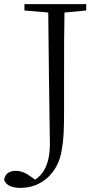

<svg xmlns="http://www.w3.org/2000/svg" viewBox="-62 -746 479 935"><path d="M358 -726H57V-695L173 -685C178 -178 181 -98 181 -46C181 54 148 104 109 129L88 114C59 93 39 86 15 86C-14 86 -37 98 -42 129C-32 160 1 169 39 169C135 169 224 101 240 -24C248 -68 250 -112 250 -217V-390C250 -490 250 -589 252 -685L358 -695Z"/></svg>

Font: Noto Serif CJK JP Light
Style: Regular
Weight: 300
Designer: Ryoko NISHIZUKA 西塚涼子 (kana & ideographs); Frank Grießhammer (Latin, Greek & Cyrillic); Wenlong ZHANG 张文龙 (bopomofo); San
Foundry: Adobe Systems Incorporated
Version: Version 1.001;PS 1.001;hotconv 16.6.54;makeotf.lib2.5.65590